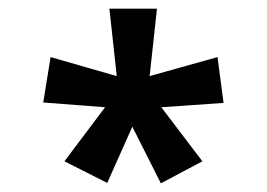

<svg xmlns="http://www.w3.org/2000/svg" viewBox="-20 -745 617 444"><path d="M343 -725H233L250 -569L97 -613L80 -508L223 -497L129 -372L228 -322L286 -452L352 -321L448 -372L353 -497L497 -507L483 -613L326 -569Z"/></svg>

Font: Noto Sans Gunjala Gondi
Style: Bold
Weight: 700
Designer: Ek Type
Foundry: Ek Type
Version: Version 1.004